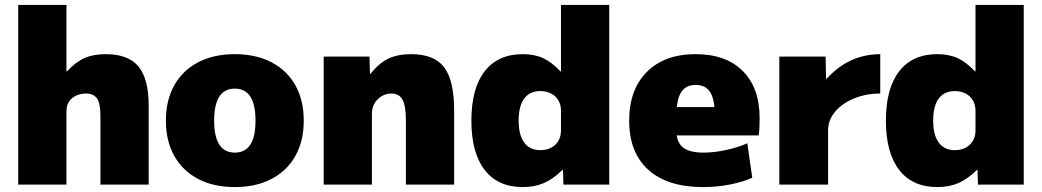

<svg xmlns="http://www.w3.org/2000/svg" viewBox="-20 -750 4233 780"><path d="M54 0V-730H250V-460H252Q287 -498 323 -514Q359 -530 409 -530Q501 -530 542.5 -480Q584 -430 584 -320V0H388V-280Q388 -329 374.5 -349.5Q361 -370 329 -370Q306 -370 288 -361Q270 -352 260 -336.5Q250 -321 250 -300V0Z M934 10Q848 10 785 -23Q722 -56 688 -116.5Q654 -177 654 -260Q654 -343 688 -403.5Q722 -464 785 -497Q848 -530 934 -530Q1020 -530 1083 -497Q1146 -464 1180 -403.5Q1214 -343 1214 -260Q1214 -177 1180 -116.5Q1146 -56 1083 -23Q1020 10 934 10ZM934 -130Q976 -130 997 -162.5Q1018 -195 1018 -260Q1018 -325 997 -357.5Q976 -390 934 -390Q892 -390 871 -357.5Q850 -325 850 -260Q850 -195 871 -162.5Q892 -130 934 -130Z M1295 0V-520H1481L1483 -450H1485Q1520 -494 1558 -512Q1596 -530 1650 -530Q1744 -530 1784.5 -476.5Q1825 -423 1825 -300V0H1629V-260Q1629 -319 1615.5 -344.5Q1602 -370 1570 -370Q1548 -370 1530 -359Q1512 -348 1501.5 -330Q1491 -312 1491 -290V0Z M2104 10Q2003 10 1949 -59.5Q1895 -129 1895 -260Q1895 -391 1949 -460.5Q2003 -530 2104 -530Q2151 -530 2186 -514Q2221 -498 2257 -460H2259V-730H2455V0H2269L2267 -60H2265Q2228 -23 2190 -6.5Q2152 10 2104 10ZM2175 -140Q2200 -140 2219 -150Q2238 -160 2248.5 -178Q2259 -196 2259 -220V-300Q2259 -324 2248.5 -342Q2238 -360 2219 -370Q2200 -380 2175 -380Q2132 -380 2109.5 -349.5Q2087 -319 2087 -260Q2087 -202 2109.5 -171Q2132 -140 2175 -140Z M2836 10Q2692 10 2614 -60Q2536 -130 2536 -260Q2536 -386 2608 -458Q2680 -530 2806 -530Q2929 -530 2997.5 -461.5Q3066 -393 3066 -270Q3066 -252 3065 -230Q3064 -208 3062 -200H2646V-315H2907L2884 -280Q2884 -345 2865.5 -375Q2847 -405 2806 -405Q2766 -405 2747 -375Q2728 -345 2728 -280V-220Q2728 -173 2754 -151.5Q2780 -130 2838 -130Q2882 -130 2931.5 -141Q2981 -152 3016 -168L3036 -28Q2999 -11 2946 -0.5Q2893 10 2836 10Z M3146 0V-520H3334L3336 -430H3338Q3368 -463 3402.5 -485.5Q3437 -508 3476 -519Q3515 -530 3556 -530V-370Q3498 -370 3449.5 -350Q3401 -330 3372.5 -296Q3344 -262 3344 -220V0Z M3788 10Q3687 10 3633 -59.5Q3579 -129 3579 -260Q3579 -391 3633 -460.5Q3687 -530 3788 -530Q3835 -530 3870 -514Q3905 -498 3941 -460H3943V-730H4139V0H3953L3951 -60H3949Q3912 -23 3874 -6.5Q3836 10 3788 10ZM3859 -140Q3884 -140 3903 -150Q3922 -160 3932.5 -178Q3943 -196 3943 -220V-300Q3943 -324 3932.5 -342Q3922 -360 3903 -370Q3884 -380 3859 -380Q3816 -380 3793.5 -349.5Q3771 -319 3771 -260Q3771 -202 3793.5 -171Q3816 -140 3859 -140Z"/></svg>

Font: M PLUS 2 Black
Style: Regular
Weight: 900
Designer: Coji Morishita
Foundry: UNDERFOREST DESIGN
Version: Version 1.001